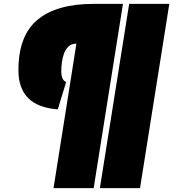

<svg xmlns="http://www.w3.org/2000/svg" viewBox="-20 -760 893 990"><path d="M495 210 646 -740H853L702 210ZM321 -337 278 -196Q175 -204 125 -254.5Q75 -305 75 -398Q75 -577 174 -658.5Q273 -740 461 -740H614L463 210H256L374 -535Q349 -535 333.5 -520.5Q318 -506 310 -484Q302 -462 299 -437.5Q296 -413 296 -392Q296 -347 321 -337Z"/></svg>

Font: Georama ExtraExtended Black
Style: Italic
Weight: 900
Width: 8
Italic angle: -9°
Designer: Jean-Baptiste Levee
Foundry: Production Type
Version: Version 1.000